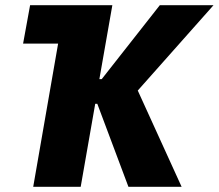

<svg xmlns="http://www.w3.org/2000/svg" viewBox="-20 -720 843 740"><path d="M69 -552H204L108 0H291L347 -320H355L475 0H680L511 -371L803 -700H596L372 -415H363L413 -700H96Z"/></svg>

Font: Fixel Text 20240404 ExtraBold
Style: Italic
Weight: 800
Width: 4
Italic angle: -10°
Designer: AlfaBravo + MacPaw
Foundry: Kyrylo Tkachov, Marchela Mozhyna, Serhii Makarenko, Maria Weinstein, Zakhar Kryvoshyya
Version: Version 1.211;Glyphs 3.2 (3225)